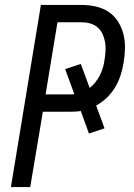

<svg xmlns="http://www.w3.org/2000/svg" viewBox="-20 -755 540 775"><path d="M24 0 145 -735H310Q340 -735 368 -728.5Q396 -722 418.5 -707Q441 -692 456 -668.5Q471 -645 478 -618Q485 -591 484.5 -561.5Q484 -532 479 -503Q475 -477 467 -452Q459 -427 445.5 -404Q432 -381 412 -361.5Q392 -342 368 -329L402 -237L339 -216L306 -307Q294 -305 283 -304.5Q272 -304 261 -304H153L102 0ZM164 -374H261Q266 -374 271 -374Q276 -374 280 -375L243 -476L306 -497L342 -400Q355 -410 365.5 -423.5Q376 -437 383.5 -452Q391 -467 395.5 -482.5Q400 -498 402 -514Q405 -532 406 -550Q407 -568 404 -585Q401 -602 394 -617.5Q387 -633 374.5 -644Q362 -655 345 -660Q328 -665 310 -665H212Z"/></svg>

Font: Iosevka SS04 Oblique
Style: Regular
Weight: 400
Italic angle: -9°
Monospace: yes
Designer: Belleve Invis
Foundry: Belleve Invis
Version: Version 19.0.0; ttfautohint (v1.8.4)